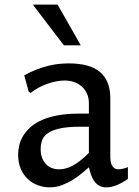

<svg xmlns="http://www.w3.org/2000/svg" viewBox="-20 -802 601 832"><path d="M365.2 -77.1Q353 -66.9 335.7 -52Q318.4 -37.1 296.6 -23.4Q274.9 -9.8 249.3 0Q223.6 9.8 194.8 9.8Q168.9 9.8 144.3 0.7Q119.6 -8.3 100.6 -26.1Q81.5 -43.9 70.1 -70.3Q58.6 -96.7 58.6 -130.9Q58.6 -151.9 63.7 -173.3Q68.8 -194.8 81.1 -214.6Q93.3 -234.4 113 -251.7Q132.8 -269 161.9 -282Q190.9 -294.9 230.5 -302.2Q270 -309.6 321.3 -309.6H365.2V-354.5Q365.2 -377 357.4 -395Q349.6 -413.1 335.7 -426Q321.8 -439 302.5 -446Q283.2 -453.1 259.8 -453.1Q242.2 -453.1 222.4 -449.2Q202.6 -445.3 182.9 -438Q163.1 -430.7 145 -420.9Q127 -411.1 113.3 -399.4L104.5 -404.3L85 -475.6Q113.3 -491.2 139.6 -501.2Q166 -511.2 190.2 -517.1Q214.4 -522.9 236.3 -525.1Q258.3 -527.3 278.3 -527.3Q369.6 -527.3 413.8 -489.5Q458 -451.7 458 -376V-121.1Q458 -114.7 459 -105.7Q460 -96.7 463.6 -88.4Q467.3 -80.1 474.4 -74.2Q481.4 -68.4 493.7 -68.4Q500.5 -68.4 511.7 -70.6Q522.9 -72.8 534.2 -78.1V-26.4Q510.7 -10.3 487.1 -0.2Q463.4 9.8 441.4 9.8Q421.4 9.8 408.4 1.7Q395.5 -6.3 387 -19Q378.4 -31.7 373.5 -47.1Q368.7 -62.5 365.2 -77.1ZM365.2 -252.9H328.1Q271 -252.9 237.1 -244.9Q203.1 -236.8 185.3 -223.4Q167.5 -210 161.9 -192.4Q156.2 -174.8 156.2 -155.8Q156.2 -135.3 162.1 -119.1Q168 -103 178.5 -91.6Q189 -80.1 203.6 -74.2Q218.3 -68.4 235.4 -68.4Q248.5 -68.4 262.5 -71.5Q276.4 -74.7 292.2 -82.8Q308.1 -90.8 325.9 -104.5Q343.8 -118.2 365.2 -139.6ZM256.8 -605.5 122.1 -782.2H229.5L330.1 -605.5Z"/></svg>

Font: Proza Libre
Style: Regular
Weight: 400
Designer: Jasper de Waard
Foundry: Jasper de Waard
Version: Version 1.001; ttfautohint (v1.4.1.8-43bc)